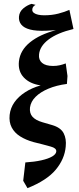

<svg xmlns="http://www.w3.org/2000/svg" viewBox="-20 -746 408 993"><path d="M122.1 227.1 100 188.9 111.1 94.1Q158.5 91.1 194 83.1Q229.5 75.1 249.8 63.3Q270 51.4 271.1 37.1Q272.3 19.9 242 11.9Q220.4 5.7 198.3 0.1Q176.1 -5.5 153.9 -11Q113.9 -22 84.4 -40.6Q55 -59.1 40.5 -86.8Q26 -114.5 29.9 -152Q34 -188 54.6 -217.1Q75.1 -246.3 109.8 -268.8Q144.4 -291.4 190.3 -304.4Q133.8 -312.6 103.1 -345.3Q72.4 -377.9 77.9 -428.9Q84.4 -486 135.1 -527.1Q185.9 -568.1 269.4 -590L219.1 -587.1Q167.1 -585 135.4 -593.3Q103.8 -601.6 89.9 -619Q76.1 -636.4 78.1 -660.1Q80.5 -685.6 100.2 -702.3Q119.9 -719 143.1 -726L163.9 -720.9Q155.9 -716.5 151.4 -710.5Q146.9 -704.5 146.9 -694.7Q146.9 -685.6 155.3 -679.2Q163.7 -672.9 177.7 -669.9Q191.7 -666.9 208.1 -666.9Q248.4 -666.9 281.7 -675.6Q315 -684.2 338.9 -694.9L360 -596.1Q276.2 -575.9 230.9 -541.4Q185.6 -506.9 181.9 -464.1Q179 -436.6 197.6 -420.7Q216.1 -404.9 254.9 -404.9Q273.1 -404.9 289.2 -408.6Q305.2 -412.2 320 -418.1L329 -353L326.1 -311.9Q271.9 -304.9 230.2 -287.3Q188.6 -269.8 163.9 -245.1Q139.2 -220.5 135.1 -190Q131.9 -160.5 147.9 -142.3Q164 -124.1 199.1 -113.9L249.9 -99.1Q294.2 -86.1 309.2 -57Q324.1 -27.9 319.9 12Q314.4 76.5 268.1 131.9Q221.9 187.2 122.1 227.1Z"/></svg>

Font: Ancizar Serif Light
Style: Italic
Weight: 300
Italic angle: -4°
Designer: Cesar Puertas, Viviana Monsalve, Julian Moncada, Julian Prieto, Jose Castro, Felipe Aragon, Mariel Hernandez, Sara Alarc
Version: Version 8.100